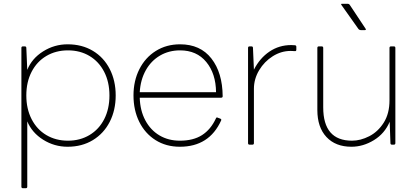

<svg xmlns="http://www.w3.org/2000/svg" viewBox="-20 -751 2201 1014"><path d="M116 243H101Q93 243 93 235V-498Q93 -506 101 -506H111Q119 -506 119 -498L124 -382Q148 -442 207.5 -479.5Q267 -517 337 -517Q413 -517 470.5 -482.5Q528 -448 559.5 -386.5Q591 -325 591 -247Q591 -169 559.5 -107.5Q528 -46 470.5 -11Q413 24 337 24Q267 24 208 -13Q149 -50 124 -110V235Q124 243 116 243ZM558 -247Q558 -318 530 -372Q502 -426 452.5 -455.5Q403 -485 339 -485Q275 -485 225 -455.5Q175 -426 147 -372Q119 -318 119 -247Q119 -176 147 -121.5Q175 -67 225 -37.5Q275 -8 339 -8Q403 -8 453 -38Q503 -68 530.5 -122Q558 -176 558 -247Z M1148 -115Q1085 24 930 24Q857 24 801.5 -11Q746 -46 715.5 -107.5Q685 -169 685 -247Q685 -324 716 -385.5Q747 -447 803 -482Q859 -517 931 -517Q1038 -517 1096.5 -442Q1155 -367 1156 -243Q1156 -235 1148 -235H718Q720 -167 747.5 -115.5Q775 -64 822 -36Q869 -8 930 -8Q1001 -8 1047 -37.5Q1093 -67 1120 -125Q1123 -134 1131 -129L1142 -125Q1151 -122 1148 -115ZM931 -485Q872 -485 825 -457.5Q778 -430 750 -380Q722 -330 718 -264H1121Q1120 -362 1069.5 -423.5Q1019 -485 931 -485Z M1518 -513Q1532 -513 1538 -512Q1545 -511 1545 -504V-489Q1545 -481 1539 -481L1515 -482Q1465 -482 1420.5 -454Q1376 -426 1348.5 -380Q1321 -334 1321 -282V5Q1321 13 1313 13H1298Q1290 13 1290 5V-498Q1290 -506 1298 -506H1308Q1316 -506 1316 -498L1321 -383Q1352 -444 1403 -478.5Q1454 -513 1518 -513Z M1836 24Q1752 24 1704 -27.5Q1656 -79 1656 -170V-498Q1656 -506 1664 -506H1679Q1687 -506 1687 -498V-184Q1687 -8 1839 -8Q1884 -8 1930 -31.5Q1976 -55 2006.5 -103Q2037 -151 2037 -221V-498Q2037 -506 2045 -506H2060Q2068 -506 2068 -498V5Q2068 13 2060 13H2050Q2042 13 2042 5L2038 -108Q2012 -46 1955 -11Q1898 24 1836 24ZM1828 -724 1911 -599Q1915 -592 1907 -592H1886Q1878 -592 1873 -598L1783 -725Q1779 -731 1786 -731H1816Q1824 -731 1828 -724Z"/></svg>

Font: LINE Seed JP_TTF Thin
Style: Regular
Weight: 250
Designer: LY Corporation & Fontrix & Fontworks
Version: Version 1.008